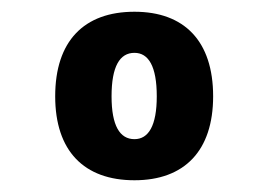

<svg xmlns="http://www.w3.org/2000/svg" viewBox="-20 -696 464 327"><path d="M209 -676C123 -676 74 -626 74 -532C74 -439 123 -389 209 -389C294 -389 343 -439 343 -532C343 -626 294 -676 209 -676ZM209 -459C184 -459 170 -482 170 -532C170 -583 184 -606 209 -606C233 -606 247 -583 247 -532C247 -482 233 -459 209 -459Z"/></svg>

Font: Maven Pro
Style: Black
Weight: 900
Designer: Joe Prince
Foundry: Joe Prince
Version: Version 1.003